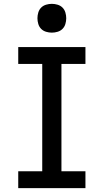

<svg xmlns="http://www.w3.org/2000/svg" viewBox="-20 -980 540 1000"><path d="M75 0V-88H200V-647H75V-735H425V-647H300V-88H425V0ZM250 -810Q235 -810 220 -814.5Q205 -819 194.5 -829.5Q184 -840 179.5 -855Q175 -870 175 -885Q175 -900 179.5 -915Q184 -930 194.5 -940.5Q205 -951 220 -955.5Q235 -960 250 -960Q265 -960 280 -955.5Q295 -951 305.5 -940.5Q316 -930 320.5 -915Q325 -900 325 -885Q325 -870 320.5 -855Q316 -840 305.5 -829.5Q295 -819 280 -814.5Q265 -810 250 -810Z"/></svg>

Font: Iosevka Term Semibold
Style: Regular
Weight: 600
Monospace: yes
Designer: Belleve Invis
Foundry: Belleve Invis
Version: Version 31.4.0